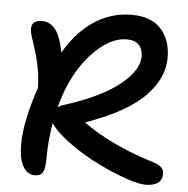

<svg xmlns="http://www.w3.org/2000/svg" viewBox="-52 -752 808 825"><g transform="rotate(5 352.0 -339.5)"><path d="M127.9 22Q95.2 22 76.7 -11Q58.1 -43.9 58.1 -105Q58.1 -204.1 108.9 -353Q107.4 -407.7 97.4 -453.9Q87.4 -500 64 -567.9Q39.1 -641.1 102.1 -641.1Q136.7 -641.1 160.2 -610.8Q183.6 -580.6 195.8 -513.2Q250.5 -606.9 324.2 -654.1Q397.9 -701.2 482.9 -701.2Q567.9 -701.2 610.4 -654.1Q652.8 -606.9 652.8 -530.8Q652.8 -487.8 635.3 -447.8Q617.7 -407.7 580.1 -367.7Q542.5 -327.6 477.3 -290.8Q412.1 -253.9 323.2 -223.1Q376 -184.1 450.7 -147.7Q525.4 -111.3 608.9 -85Q647.9 -74.2 662.4 -62.5Q676.8 -50.8 676.8 -33.2Q676.8 21 605 21Q574.7 21 516.8 0.7Q459 -19.5 397.5 -50Q335.9 -80.6 278.1 -121.1Q220.2 -161.6 191.9 -198.2Q189 -201.2 185.1 -209Q171.9 -129.9 171.9 -57.1Q171.9 -10.7 162.4 5.6Q152.8 22 127.9 22ZM472.2 -594.2Q394.5 -594.2 316.7 -507.8Q238.8 -421.4 200.2 -277.8Q212.9 -286.1 220.2 -288.1Q290 -309.6 346.2 -335.2Q402.3 -360.8 438 -385.5Q473.6 -410.2 497.6 -436Q521.5 -461.9 531.2 -484.1Q541 -506.3 541 -526.9Q541 -557.1 524.2 -575.7Q507.3 -594.2 472.2 -594.2Z"/></g></svg>

Font: Shantell Sans Bouncy
Style: Regular
Weight: 500
Designer: Stephen Nixon, Anya Danilova, Shantell Martin
Foundry: Arrow Type
Version: Version 1.006;[9816181b4]